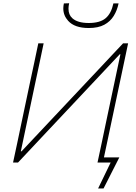

<svg xmlns="http://www.w3.org/2000/svg" viewBox="-20 -972 812 1148"><path d="M510.5 -804.5Q426 -804.5 387.5 -847.5Q358.5 -879.5 358.5 -921.5Q358.5 -936 362 -951.5L393.5 -952.5Q389.5 -935 389.5 -920Q389.5 -883.5 412.5 -863Q444 -834.5 510.5 -834.5Q577.5 -834.5 611.2 -862.8Q645 -891 658 -951.5H689Q680.5 -910 660 -876.8Q639.5 -843.5 603.5 -824Q567.5 -804.5 510.5 -804.5ZM58 0Q71 -60 83 -116.5Q94.5 -173 108.5 -238L158 -472.5Q172.5 -539.5 184.5 -596.2Q196.5 -653 209 -713H241Q228.5 -653 216.5 -596.2Q204.5 -539.5 190 -472L104.5 -67H108.5L346 -319.5Q435.5 -414.5 528 -513Q620.5 -611.5 716 -713H746Q733.5 -654.5 721.5 -597Q709.5 -539.5 695 -472L645.5 -238.5Q633.5 -181.5 623 -132Q612.5 -82.5 601.5 -31H693.5Q669 17.5 645.5 63.5Q634 86.5 622.5 109Q611 131.5 599 155H566.5L641.5 0H563Q576 -61 588 -117Q599.5 -173 613.5 -238.5L700 -647.5H696L454.5 -390.5Q344.5 -273.5 256.5 -180Q168.5 -86.5 87.5 0Z"/></svg>

Font: Heraclito Thin
Style: Italic
Weight: 100
Italic angle: -12°
Designer: Kostas Bartsokas (font) & Cristiano Sobral (main changes)
Foundry: Kostas Bartsokas (font) & Cristiano Sobral (main changes)
Version: Version 1.00;July 8, 2020;FontCreator 13.0.0.2655 64-bit